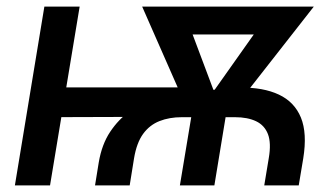

<svg xmlns="http://www.w3.org/2000/svg" viewBox="-20 -559 1014 579"><path d="M266.6 0 277.8 -69.3Q287.1 -124 312.3 -161.6Q337.4 -199.2 371.1 -223.1Q404.8 -247.1 440.7 -260Q476.6 -272.9 507.8 -277.8Q539.1 -282.7 558.6 -282.7L703.1 -294.9Q773.9 -295.9 821 -273.7Q868.2 -251.5 887.5 -204.3Q906.7 -157.2 894.5 -81.5L880.9 0H776.9L790.5 -82Q798.3 -127.4 788.1 -154.3Q777.8 -181.2 752.2 -193.4Q726.6 -205.6 688.5 -205.6H528.3Q490.7 -205.6 460.9 -193.8Q431.2 -182.1 411.6 -155.3Q392.1 -128.4 384.3 -82L371.1 0ZM24.9 0 113.8 -539.1H220.2L130.9 0ZM114.3 -205.6 129.4 -295.4H559.1L544.4 -207ZM522.5 0 567.4 -270H670.9L626.5 0ZM553.2 -210.4 408.7 -539.1H529.3L642.6 -237.3L627 -210.4ZM597.7 -210.4 593.3 -240.2 804.7 -539.1H926.3L668.9 -210.4ZM478 -455.1 491.7 -539.1H859.4L845.7 -455.1Z"/></svg>

Font: Inter 18pt Medium
Style: Italic
Weight: 500
Italic angle: -9.3988°
Designer: Rasmus Andersson
Foundry: rsms
Version: Version 4.001;git-66647c0bb